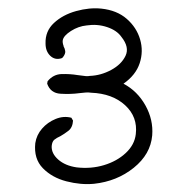

<svg xmlns="http://www.w3.org/2000/svg" viewBox="-20 -888 440 468"><path d="M209 -440Q177 -437 142 -446Q107 -455 84.5 -478Q62 -501 66 -539Q69 -559 82.5 -574.5Q96 -590 115.5 -598Q135 -606 154 -601L158 -594Q157 -577 146.5 -569Q136 -561 127 -556Q118 -552 112.5 -547.5Q107 -543 106 -532Q105 -514 122 -499Q139 -484 167 -480Q202 -476 233.5 -485.5Q265 -495 286.5 -515Q308 -535 311 -561Q316 -603 285 -631.5Q254 -660 202 -662Q196 -663 189 -662.5Q182 -662 174 -661Q152 -658 127.5 -659.5Q103 -661 95 -684L96 -690Q110 -707 130.5 -707.5Q151 -708 169 -705Q171 -705 173 -704.5Q175 -704 177 -704Q183 -703 189 -702.5Q195 -702 199 -703Q226 -704 251 -717.5Q276 -731 286 -752Q296 -773 276 -798Q265 -814 241 -822Q217 -830 191 -826Q171 -824 153 -812.5Q135 -801 133 -790Q132 -784 135 -776Q135 -776 135 -775Q138 -770 139 -763.5Q140 -757 133 -748L130 -746Q114 -741 102.5 -752Q91 -763 91 -782Q90 -812 111.5 -832Q133 -852 165.5 -861Q198 -870 227 -867Q265 -863 289 -842Q313 -821 321.5 -792Q330 -763 320.5 -734Q311 -705 281 -684Q315 -666 334.5 -631Q354 -596 351 -558Q347 -512 306 -479Q265 -446 209 -440Z"/></svg>

Font: Yuji Hentaigana Akebono
Style: Regular
Weight: 400
Designer: Kataoka Yuji
Foundry: Kinuta Font Factory
Version: Version 3.002